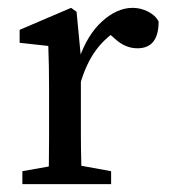

<svg xmlns="http://www.w3.org/2000/svg" viewBox="-20 -469 430 489"><path d="M37 0V-33L138 -51H164L263 -33V0ZM103 0Q104 -21 104.5 -55.5Q105 -90 105 -127.5Q105 -165 105 -193V-237Q105 -275 104.5 -299.5Q104 -324 103 -352L30 -360V-393L161 -449L175 -439L186 -324V-193Q186 -165 186 -127.5Q186 -90 187 -55.5Q188 -21 188 0ZM184 -254 170 -318H181Q202 -380 240 -414.5Q278 -449 318 -449Q338 -449 357 -439.5Q376 -430 384 -414Q384 -346 330 -346Q299 -346 273 -370L248 -392L292 -400Q251 -377 225 -342Q199 -307 184 -254Z"/></svg>

Font: Lisu Bosa Light
Style: Regular
Weight: 300
Designer: David Morse, Annie Olsen, Victor Gaultney, Frank Grießhammer (Latin)
Foundry: SIL International
Version: Version 2.000